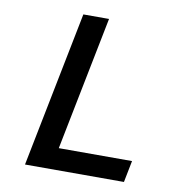

<svg xmlns="http://www.w3.org/2000/svg" viewBox="-75 -724 751 795"><g transform="rotate(10 300.0 -327.0)"><path d="M82 0 212 -654H320L208 -91H516L498 0Z"/></g></svg>

Font: TypoPRO Source Code Pro
Style: Italic
Weight: 600
Italic angle: -11°
Monospace: yes
Designer: Paul D. Hunt, Teo Tuominen
Foundry: Adobe Systems Incorporated
Version: Version 1.030;PS 1.0;hotconv 1.0.84;makeotf.lib2.5.63406